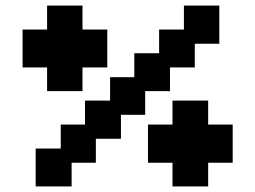

<svg xmlns="http://www.w3.org/2000/svg" viewBox="-20 -658 916 689"><path d="M108 11V-125H198V-211H285V-297H375V-381H462V-467H551V-552H640V-638H767V-501H679V-416H590V-331H501V-246H414V-160H324V-74H237V11ZM149 -331V-416H61V-552H149V-638H276V-552H365V-416H276V-331ZM599 11V-74H511V-211H599V-297H727V-211H815V-74H727V11Z"/></svg>

Font: Pixelify Sans
Style: Bold
Weight: 700
Designer: Stefie Justprince
Foundry: Typecalism Foundryline
Version: Version 1.000